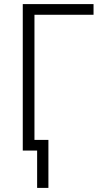

<svg xmlns="http://www.w3.org/2000/svg" viewBox="-20 -734 487 936"><path d="M436 -714H91V0H161V182H216V-52H148V-662H436Z"/></svg>

Font: Noto Sans SemiCondensed Light
Style: Regular
Weight: 300
Width: 4
Designer: Monotype Design Team
Foundry: Monotype Imaging Inc.
Version: Version 2.013